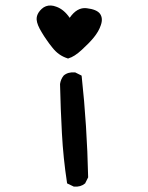

<svg xmlns="http://www.w3.org/2000/svg" viewBox="-20 -693 540 701"><path d="M248.5 -12.2 228 -22 225.1 -23.4 224.6 -26.4Q210.9 -115.7 206.1 -205.8Q201.2 -295.9 199.2 -385.7V-386.2Q201.7 -403.8 212.4 -417L212.9 -417.5Q228.5 -430.7 253.4 -428.7H254.4L255.4 -428.2L274.9 -418.5L277.8 -417L278.3 -413.6Q288.1 -323.7 293.9 -231.9Q299.8 -140.1 301.8 -46.9V-45.4L301.3 -44.4L291.5 -24.9L291 -23.4L290 -22.9Q274.4 -9.8 250.5 -11.7H249.5ZM226.6 -480Q193.8 -490.2 171.4 -519Q165.5 -525.9 160.6 -532.7Q155.8 -539.6 150.9 -546.4Q146 -553.2 141.4 -560.3Q136.7 -567.4 132.8 -574.2Q115.2 -602.5 113.8 -621.1Q113.3 -627.9 115.2 -634.8Q117.2 -641.6 121.3 -647.9Q125.5 -654.3 132.3 -660.6Q139.2 -667 147.7 -670.2Q156.2 -673.3 165.8 -672.9Q175.3 -672.4 185.5 -668.5Q213.4 -658.7 234.4 -627.9Q261.2 -667 295.9 -663.1Q333.5 -658.7 345.2 -642.6Q356.9 -626 348.1 -601.1Q344.2 -589.4 337.9 -578.4Q331.5 -567.4 322.8 -556.6Q306.2 -536.1 278.8 -511.2Q265.1 -498.5 252.9 -490.7Q240.7 -482.9 230 -480L228.5 -479Z"/></svg>

Font: NaikaiFont
Style: SemiBold
Weight: 600
Version: Version 1.89